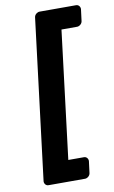

<svg xmlns="http://www.w3.org/2000/svg" viewBox="-99 -785 604 1013"><g transform="rotate(-10 203.0 -278.0)"><path d="M54 152C53 163 61 177 76 177H272C283 177 298 167 300 152L308 89C309 78 301 64 286 64H202L286 -620H370C381 -620 396 -630 398 -645L406 -708C407 -719 399 -733 384 -733H188C177 -733 162 -723 160 -708Z"/></g></svg>

Font: Falling Sky
Style: BlkObl
Weight: 900
Designer: Paul D. Hunt
Foundry: Adobe Systems Incorporated
Version: Version 1.02